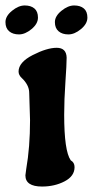

<svg xmlns="http://www.w3.org/2000/svg" viewBox="-62 -668 340 703"><path d="M45 -327Q45 -343 37.5 -357Q30 -371 18 -382Q6 -393 6 -406Q6 -440 58 -466.5Q110 -493 145.5 -493Q181 -493 182 -457Q182 -432 177.5 -367.5Q173 -303 173 -248Q173 -115 197 -81Q211 -73 211 -56Q211 -23 174.5 -4Q138 15 92 15Q31 15 31 -26Q31 -28 34 -49Q48 -129 48 -228ZM209.5 -648Q232 -648 245 -637Q258 -626 258 -603.5Q258 -581 234.5 -561.5Q211 -542 188.5 -542Q166 -542 152.5 -553.5Q139 -565 139 -587Q139 -609 163 -628.5Q187 -648 209.5 -648ZM28.5 -648Q51 -648 64 -637Q77 -626 77 -603.5Q77 -581 53.5 -561.5Q30 -542 7.5 -542Q-15 -542 -28.5 -553.5Q-42 -565 -42 -587Q-42 -609 -18 -628.5Q6 -648 28.5 -648Z"/></svg>

Font: Chicle
Style: Regular
Weight: 400
Designer: Angel Koziupa and Alejandro Paul
Foundry: Angel Koziupa and Alejandro Paul
Version: Version 1.000